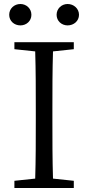

<svg xmlns="http://www.w3.org/2000/svg" viewBox="-20 -940 441 960"><path d="M137 -866C137 -897 112 -920 82 -920C51 -920 26 -897 26 -866C26 -835 51 -813 82 -813C112 -813 137 -835 137 -866ZM349 -729H52V-694L156 -683C159 -587 159 -489 159 -392V-337C159 -239 159 -142 156 -47L52 -36V0H349V-36L245 -47C242 -143 242 -241 242 -337V-392C242 -491 242 -588 245 -683L349 -694ZM318 -920C288 -920 263 -897 263 -866C263 -835 288 -813 318 -813C349 -813 375 -835 375 -866C375 -897 349 -920 318 -920Z"/></svg>

Font: Noto Serif CJK JP
Style: Regular
Weight: 400
Designer: Ryoko NISHIZUKA 西塚涼子 (kana & ideographs); Frank Grießhammer (Latin, Greek & Cyrillic); Wenlong ZHANG 张文龙 (bopomofo); San
Foundry: Adobe Systems Incorporated
Version: Version 1.000;PS 1;hotconv 16.6.53;makeotf.lib2.5.65590